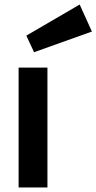

<svg xmlns="http://www.w3.org/2000/svg" viewBox="-20 -826 425 846"><path d="M189 -528H62V0H189ZM331 -806 96 -669 130 -596 385 -687Z"/></svg>

Font: Audiowide
Style: Regular
Weight: 400
Designer: Astigmatic (AOETI)
Foundry: Astigmatic (AOETI)
Version: Version 1.002